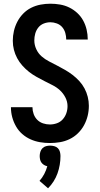

<svg xmlns="http://www.w3.org/2000/svg" viewBox="-20 -763 540 1035"><path d="M249 8Q276 8 303 3.5Q330 -1 355 -13Q380 -25 400 -44.5Q420 -64 433 -88Q446 -112 452.5 -138.5Q459 -165 459 -193Q459 -217 453 -241Q447 -265 435.5 -286.5Q424 -308 407.5 -326Q391 -344 371.5 -359Q352 -374 331 -386Q310 -398 288 -409.5Q266 -421 244.5 -432Q223 -443 204.5 -459Q186 -475 175.5 -498Q165 -521 165 -545Q165 -564 170 -582Q175 -600 186.5 -614.5Q198 -629 215.5 -636Q233 -643 252 -643Q269 -643 286.5 -636.5Q304 -630 315.5 -616.5Q327 -603 332 -585.5Q337 -568 337 -550Q337 -550 337 -550Q337 -550 337 -550H453Q453 -550 453 -550.5Q453 -551 453 -551Q453 -577 447 -603Q441 -629 428.5 -652Q416 -675 396.5 -693Q377 -711 353.5 -722.5Q330 -734 304 -738.5Q278 -743 252 -743Q225 -743 198.5 -738Q172 -733 148 -721Q124 -709 105 -689.5Q86 -670 73.5 -646Q61 -622 55 -596Q49 -570 49 -543Q49 -518 55 -494.5Q61 -471 72.5 -449.5Q84 -428 100.5 -409.5Q117 -391 136 -376Q155 -361 176.5 -349Q198 -337 219.5 -326Q241 -315 263 -304Q285 -293 303 -276.5Q321 -260 332.5 -237.5Q344 -215 344 -191Q344 -171 337.5 -152.5Q331 -134 318 -119.5Q305 -105 286.5 -98.5Q268 -92 249 -92Q230 -92 212 -98Q194 -104 181 -117Q168 -130 161.5 -148Q155 -166 155 -184Q155 -184 155 -184Q155 -184 155 -185H39Q39 -184 39 -184Q39 -184 39 -184Q39 -157 46 -131Q53 -105 66.5 -81.5Q80 -58 100 -40.5Q120 -23 144.5 -12Q169 -1 195.5 3.5Q222 8 249 8ZM239 252Q256 235 269 214.5Q282 194 290 171.5Q298 149 302 125.5Q306 102 306 78Q306 67 303 55.5Q300 44 292 36Q284 28 272.5 25Q261 22 250 22Q239 22 228 25Q217 28 209 36Q201 44 197.5 55.5Q194 67 194 78Q194 87 196 96.5Q198 106 203.5 113.5Q209 121 217 126Q225 131 235 133Q229 155 218.5 175Q208 195 193 212Z"/></svg>

Font: Iosevka SS09
Style: Bold
Weight: 700
Monospace: yes
Designer: Belleve Invis
Foundry: Belleve Invis
Version: Version 5.2.1; ttfautohint (v1.8.3)